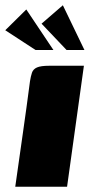

<svg xmlns="http://www.w3.org/2000/svg" viewBox="-37 -710 352 730"><path d="M21 0Q35 -100 49.5 -200.5Q64 -301 77 -401Q80 -420 84.5 -433.5Q89 -447 103.5 -453.5Q118 -460 150 -460H282L218 0ZM98 -520 -17 -595 63 -674 166 -520ZM216 -520 121 -620 202 -690 284 -520Z"/></svg>

Font: Genos ExtraBold
Style: Italic
Weight: 800
Italic angle: -8°
Version: Version 1.010